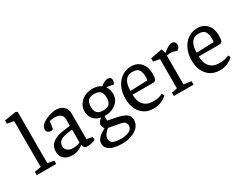

<svg xmlns="http://www.w3.org/2000/svg" viewBox="-76 -1294 2653 2054"><g transform="rotate(-30 1250.5 -266.5)"><path d="M19 -41 99 -55V-622L19 -636V-677L158 -699L181 -690V-55L259 -41V0H19Z M463 7Q412 7 380.5 -10Q349 -27 335 -55.5Q321 -84 321 -117Q321 -158 341 -189Q361 -220 400.5 -240Q440 -260 500 -268L590 -281V-356Q590 -400 564.5 -420Q539 -440 492 -440Q466 -440 448 -436Q430 -432 430 -432L415 -340Q415 -340 407.5 -336.5Q400 -333 383 -333Q366 -333 351.5 -345.5Q337 -358 337 -379Q337 -410 360.5 -433.5Q384 -457 418.5 -472.5Q453 -488 487 -496Q521 -504 541 -504Q606 -504 639 -470Q672 -436 672 -389V-68L743 -54V-16Q743 -16 729 -11Q715 -6 692.5 -1Q670 4 643 4Q615 4 606 -11Q597 -26 595 -42H591Q585 -36 567 -24Q549 -12 522 -2.5Q495 7 463 7ZM501 -56Q539 -56 564.5 -65Q590 -74 590 -74V-233Q528 -228 488 -216.5Q448 -205 428.5 -184.5Q409 -164 409 -132Q409 -101 432.5 -78.5Q456 -56 501 -56Z M977 166Q927 166 883 155Q839 144 812 119.5Q785 95 785 55Q785 20 806 -5Q827 -30 854 -47Q881 -64 899 -73Q891 -80 885 -94Q879 -108 879 -125Q879 -144 893 -161.5Q907 -179 924 -190Q881 -199 854 -220.5Q827 -242 814.5 -271.5Q802 -301 802 -333Q802 -382 827.5 -420.5Q853 -459 897 -481.5Q941 -504 995 -504Q1030 -504 1056.5 -495.5Q1083 -487 1102 -473Q1103 -474 1117 -484.5Q1131 -495 1151 -505Q1171 -515 1190 -515Q1234 -515 1234 -472Q1234 -456 1227.5 -444.5Q1221 -433 1216 -428L1179 -436Q1165 -438 1156 -440Q1147 -442 1133 -442Q1149 -420 1156 -394Q1163 -368 1163 -346Q1163 -297 1137 -261Q1111 -225 1068.5 -205Q1026 -185 976 -185H963V-129L1069 -108Q1135 -95 1175.5 -70.5Q1216 -46 1216 8Q1216 57 1183.5 92.5Q1151 128 1097 147Q1043 166 977 166ZM999 114Q1066 114 1102.5 91.5Q1139 69 1139 32Q1139 12 1126.5 -5.5Q1114 -23 1070 -31L932 -57Q909 -40 888.5 -12.5Q868 15 868 42Q868 81 899 97.5Q930 114 999 114ZM984 -243Q1015 -243 1036.5 -252Q1058 -261 1070 -283.5Q1082 -306 1082 -346Q1082 -393 1060.5 -419.5Q1039 -446 986 -446Q931 -446 908 -420Q885 -394 885 -341Q885 -288 910.5 -265.5Q936 -243 984 -243Z M1464 9Q1391 9 1343.5 -24Q1296 -57 1272.5 -111.5Q1249 -166 1249 -233Q1249 -313 1278 -374Q1307 -435 1357.5 -469.5Q1408 -504 1472 -504Q1516 -504 1547 -488.5Q1578 -473 1598 -447.5Q1618 -422 1627 -389Q1636 -356 1636 -322Q1636 -268 1626 -250.5Q1616 -233 1588 -233H1337Q1337 -188 1352 -148.5Q1367 -109 1401.5 -85Q1436 -61 1494 -61Q1553 -61 1583.5 -73Q1614 -85 1614 -85L1628 -57Q1628 -57 1617 -47Q1606 -37 1584.5 -24Q1563 -11 1533 -1Q1503 9 1464 9ZM1338 -279 1552 -287Q1555 -305 1555 -327Q1555 -383 1535 -414.5Q1515 -446 1457 -446Q1416 -446 1390 -427Q1364 -408 1351 -370.5Q1338 -333 1338 -279Z M1713 -41 1782 -55V-416L1704 -430V-471L1848 -498L1864 -443Q1864 -443 1875 -452Q1886 -461 1903.5 -473.5Q1921 -486 1940.5 -495Q1960 -504 1977 -504Q1997 -504 2009 -490.5Q2021 -477 2021 -455Q2021 -438 2013.5 -425.5Q2006 -413 1998.5 -407Q1991 -401 1991 -401L1945 -413Q1933 -416 1927 -417Q1921 -418 1909 -418Q1897 -418 1882.5 -415Q1868 -412 1864 -411V-56L1956 -43V0H1713Z M2282 9Q2209 9 2161.5 -24Q2114 -57 2090.5 -111.5Q2067 -166 2067 -233Q2067 -313 2096 -374Q2125 -435 2175.5 -469.5Q2226 -504 2290 -504Q2334 -504 2365 -488.5Q2396 -473 2416 -447.5Q2436 -422 2445 -389Q2454 -356 2454 -322Q2454 -268 2444 -250.5Q2434 -233 2406 -233H2155Q2155 -188 2170 -148.5Q2185 -109 2219.5 -85Q2254 -61 2312 -61Q2371 -61 2401.5 -73Q2432 -85 2432 -85L2446 -57Q2446 -57 2435 -47Q2424 -37 2402.5 -24Q2381 -11 2351 -1Q2321 9 2282 9ZM2156 -279 2370 -287Q2373 -305 2373 -327Q2373 -383 2353 -414.5Q2333 -446 2275 -446Q2234 -446 2208 -427Q2182 -408 2169 -370.5Q2156 -333 2156 -279Z"/></g></svg>

Font: Faustina VF Beta
Style: Regular
Weight: 400
Designer: Alfonso Garcia
Foundry: Omnibus-Type
Version: Version 1.006